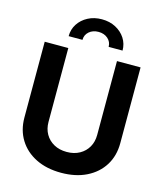

<svg xmlns="http://www.w3.org/2000/svg" viewBox="-137 -1048 983 1159"><g transform="rotate(15 355.0 -468.5)"><path d="M355 11.2Q264.6 11.2 197.3 -22.2Q129.9 -55.7 92.8 -115.5Q55.7 -175.3 55.7 -253.9V-727.5H203.1V-266.1Q203.1 -223.1 221.9 -190.2Q240.7 -157.2 274.9 -138.2Q309.1 -119.1 355.5 -119.1Q401.4 -119.1 435.5 -138.2Q469.7 -157.2 488.5 -190.2Q507.3 -223.1 507.3 -266.1V-727.5H654.8V-253.9Q654.8 -174.8 617.7 -115.2Q580.6 -55.7 513.2 -22.2Q445.8 11.2 355 11.2ZM355 -947.8Q403.8 -947.8 441.7 -927.7Q479.5 -907.7 501.5 -873.8Q523.4 -839.8 523.4 -797.4H436.5Q436.5 -828.6 413.3 -848.9Q390.1 -869.1 355 -869.1Q319.3 -869.1 296.1 -848.9Q272.9 -828.6 272.9 -797.4H186.5Q186.5 -839.8 208.5 -873.8Q230.5 -907.7 268.6 -927.7Q306.6 -947.8 355 -947.8Z"/></g></svg>

Font: Inter 28pt
Style: Bold
Weight: 700
Designer: Rasmus Andersson
Foundry: rsms
Version: Version 4.001;git-66647c0bb